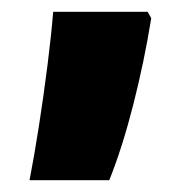

<svg xmlns="http://www.w3.org/2000/svg" viewBox="-20 -166 324 325"><path d="M236 -135Q224 -61 205.5 11.5Q187 84 165 139H30Q38 98 46 46.5Q54 -5 60.5 -56.5Q67 -108 70 -146H230Z"/></svg>

Font: Noto Sans Lao UI Cond Blk
Style: Regular
Weight: 900
Width: 3
Designer: Monotype Design Team
Foundry: Monotype Imaging Inc.
Version: Version 2.000; ttfautohint (v1.8.4.7-5d5b)